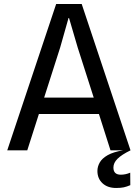

<svg xmlns="http://www.w3.org/2000/svg" viewBox="-20 -747 684 954"><path d="M16 0 259 -727H386L628.5 0H529L459.5 -218.5L513.5 -180.5H142.5L179.5 -262H487.5L458 -223.5L366 -511L323 -657.5H320.5L279 -511L115.5 0ZM557 187Q514.5 187 489.2 163.5Q464 140 464 102.5Q464 81 475.5 60.5Q487 40 515 24Q543 8 591.5 0H628.5Q584.5 21.5 564 41.8Q543.5 62 543.5 85.5Q543.5 121 580 121Q604 121 627 111L627.5 173Q610 180.5 595 183.8Q580 187 557 187Z"/></svg>

Font: Spline Sans
Style: Regular
Weight: 400
Designer: Eben Sorkin, Mirko Velimirovic
Foundry: Sorkin Type
Version: Version 1.001